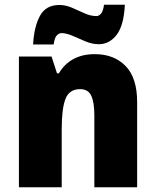

<svg xmlns="http://www.w3.org/2000/svg" viewBox="-20 -792 658 812"><path d="M381 -563Q462 -563 511 -513Q560 -463 560 -360V0H379V-304Q379 -359 366 -387Q353 -415 319 -415Q273 -415 257 -374Q241 -333 241 -246V0H60V-553H198L221 -482H229Q252 -521 290 -542Q328 -563 381 -563ZM120 -604Q124 -679 149 -725Q174 -771 231 -771Q257 -771 284 -759.5Q311 -748 337 -736Q363 -724 388 -724Q398 -724 407 -734Q416 -744 420 -772H508Q504 -685 473.5 -645Q443 -605 398 -605Q370 -605 341.5 -617Q313 -629 287 -640.5Q261 -652 239 -652Q231 -652 221 -643Q211 -634 207 -604Z"/></svg>

Font: Noto Sans Myanmar UI SemiCondensed Black
Style: Regular
Weight: 900
Width: 4
Designer: Monotype Design Team
Foundry: Monotype Imaging Inc.
Version: Version 2.103; ttfautohint (v1.8.4.7-5d5b)